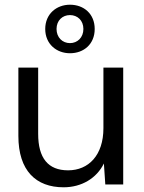

<svg xmlns="http://www.w3.org/2000/svg" viewBox="-20 -783 612 815"><path d="M250 12C326 12 390 -26 421 -89L427 0H503V-496H419V-239C419 -124 356 -60 269 -60C184 -60 142 -112 142 -215V-496H58V-206C58 -58 133 12 250 12ZM277 -557C336 -557 382 -596 382 -660C382 -724 336 -763 277 -763C220 -763 172 -724 172 -660C172 -596 220 -557 277 -557ZM277 -600C245 -600 220 -624 220 -660C220 -696 245 -719 277 -719C309 -719 334 -696 334 -660C334 -624 309 -600 277 -600Z"/></svg>

Font: Rootstock Sans Body
Style: Regular
Weight: 400
Designer: Colophon Foundry, Jonny Pinhorn
Foundry: Colophon Foundry
Version: Version 1.200;FEAKit 1.0